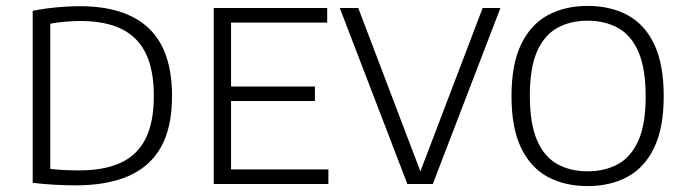

<svg xmlns="http://www.w3.org/2000/svg" viewBox="-20 -622 2314 649"><path d="M236 4.5Q201 4.5 165 2.5Q129 0.5 90.5 -4V-585.5Q115 -590.5 142.2 -594Q169.5 -597.5 196.8 -599.2Q224 -601 250 -601Q404 -601 482.8 -526.5Q561.5 -452 561.5 -297Q561.5 -192.5 524.8 -126Q488 -59.5 415.5 -27.5Q343 4.5 236 4.5ZM247.5 -46Q332 -46 388 -71.8Q444 -97.5 472 -153Q500 -208.5 500 -297.5Q500 -385.5 472.8 -441.5Q445.5 -497.5 390.5 -524.2Q335.5 -551 252 -551Q226 -551 199 -548.5Q172 -546 150 -542V-51Q172.5 -48.5 196.5 -47.2Q220.5 -46 247.5 -46Z M702.5 0V-595H1086V-545.5H761V-49.5H1090V0ZM740.5 -280.5V-329.5H1044.5V-280.5Z M1357 0 1128.5 -595H1191L1407 -27H1395L1611.5 -595H1671.5L1443 0Z M1966.5 7Q1889 7 1831.2 -24.2Q1773.5 -55.5 1741.2 -122.5Q1709 -189.5 1709 -297Q1709 -405 1741.5 -472.2Q1774 -539.5 1831.8 -570.8Q1889.5 -602 1966.5 -602Q2043.5 -602 2101.5 -570.8Q2159.5 -539.5 2191.5 -472Q2223.5 -404.5 2223.5 -297Q2223.5 -190 2191.2 -122.8Q2159 -55.5 2101 -24.2Q2043 7 1966.5 7ZM1966.5 -43Q2025.5 -43 2069.5 -67.5Q2113.5 -92 2138 -147.2Q2162.5 -202.5 2162.5 -295.5Q2162.5 -390.5 2138 -446.8Q2113.5 -503 2069.2 -527.5Q2025 -552 1966.5 -552Q1907.5 -552 1863.5 -527.5Q1819.5 -503 1795.2 -447.8Q1771 -392.5 1771 -299.5Q1771 -204.5 1795.2 -148.2Q1819.5 -92 1863.5 -67.5Q1907.5 -43 1966.5 -43Z"/></svg>

Font: Encode Sans SC Condensed Thin Light
Style: Regular
Weight: 300
Version: Version 3.002